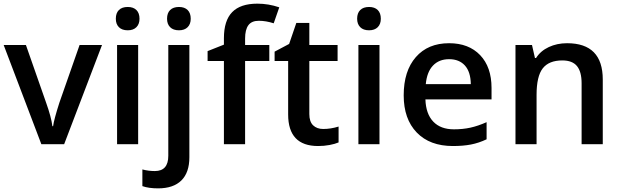

<svg xmlns="http://www.w3.org/2000/svg" viewBox="-20 -785 3378 1045"><path d="M205.1 0 0 -540H121.1L231 -226.1Q259.3 -147 265.1 -98.1H269Q273.4 -133.3 303.2 -226.1L413.1 -540H535.2L329.1 0Z M731.9 0H617.2V-540H731.9ZM610.4 -683.1Q610.4 -713.9 627.2 -730.5Q644 -747.1 675.3 -747.1Q705.6 -747.1 722.4 -730.5Q739.3 -713.9 739.3 -683.1Q739.3 -653.8 722.4 -637Q705.6 -620.1 675.3 -620.1Q644 -620.1 627.2 -637Q610.4 -653.8 610.4 -683.1Z M840.8 240.2Q789.1 240.2 754.9 228V137.2Q788.1 146 822.8 146Q896 146 896 63V-540H1010.7V70.8Q1010.7 154.3 967 197.3Q923.3 240.2 840.8 240.2ZM889.2 -683.1Q889.2 -713.9 906 -730.5Q922.9 -747.1 954.1 -747.1Q984.4 -747.1 1001.2 -730.5Q1018.1 -713.9 1018.1 -683.1Q1018.1 -653.8 1001.2 -637Q984.4 -620.1 954.1 -620.1Q922.9 -620.1 906 -637Q889.2 -653.8 889.2 -683.1Z M1445.8 -453.1H1314V0H1198.7V-453.1H1109.9V-506.8L1198.7 -542V-577.1Q1198.7 -672.9 1243.7 -719Q1288.6 -765.1 1380.9 -765.1Q1441.4 -765.1 1500 -745.1L1469.7 -658.2Q1427.2 -671.9 1388.7 -671.9Q1349.6 -671.9 1331.8 -647.7Q1314 -623.5 1314 -575.2V-540H1445.8Z M1738.8 -83Q1780.8 -83 1822.8 -96.2V-9.8Q1803.7 -1.5 1773.7 4.2Q1743.7 9.8 1711.4 9.8Q1548.3 9.8 1548.3 -162.1V-453.1H1474.6V-503.9L1553.7 -545.9L1592.8 -660.2H1663.6V-540H1817.4V-453.1H1663.6V-164.1Q1663.6 -122.6 1684.3 -102.8Q1705.1 -83 1738.8 -83Z M2045.4 0H1930.7V-540H2045.4ZM1923.8 -683.1Q1923.8 -713.9 1940.7 -730.5Q1957.5 -747.1 1988.8 -747.1Q2019 -747.1 2035.9 -730.5Q2052.7 -713.9 2052.7 -683.1Q2052.7 -653.8 2035.9 -637Q2019 -620.1 1988.8 -620.1Q1957.5 -620.1 1940.7 -637Q1923.8 -653.8 1923.8 -683.1Z M2445.3 9.8Q2319.3 9.8 2248.3 -63.7Q2177.2 -137.2 2177.2 -266.1Q2177.2 -398.4 2243.2 -474.1Q2309.1 -549.8 2424.3 -549.8Q2531.2 -549.8 2593.3 -484.9Q2655.3 -419.9 2655.3 -306.2V-244.1H2295.4Q2297.9 -165.5 2337.9 -123.3Q2377.9 -81.1 2450.7 -81.1Q2498.5 -81.1 2539.8 -90.1Q2581.1 -99.1 2628.4 -120.1V-26.9Q2586.4 -6.8 2543.5 1.5Q2500.5 9.8 2445.3 9.8ZM2424.3 -462.9Q2369.6 -462.9 2336.7 -428.2Q2303.7 -393.6 2297.4 -327.1H2542.5Q2541.5 -394 2510.3 -428.5Q2479 -462.9 2424.3 -462.9Z M3260.7 0H3145.5V-332Q3145.5 -394.5 3120.4 -425.3Q3095.2 -456.1 3040.5 -456.1Q2967.8 -456.1 2934.1 -413.1Q2900.4 -370.1 2900.4 -269V0H2785.6V-540H2875.5L2891.6 -469.2H2897.5Q2921.9 -507.8 2966.8 -528.8Q3011.7 -549.8 3066.4 -549.8Q3260.7 -549.8 3260.7 -352.1Z"/></svg>

Font: f0_53748          
Style: Regular
Weight: 600
Foundry: Ascender Corporation
Version: Version 1.10